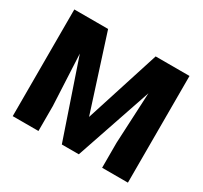

<svg xmlns="http://www.w3.org/2000/svg" viewBox="-146 -910 1169 1108"><g transform="rotate(30 438.0 -355.5)"><path d="M278.8 -710.9 437.5 -216.3 595.7 -710.9H821.3V0H649.4V-166L666 -505.9L494.1 0H380.9L208.5 -506.3L225.1 -166V0H53.7V-710.9Z"/></g></svg>

Font: Vazir Black FD
Style: Black-FD
Weight: 900
Designer: Saber Rastikerdar
Foundry: Saber Rastikerdar
Version: Version 30.0.0